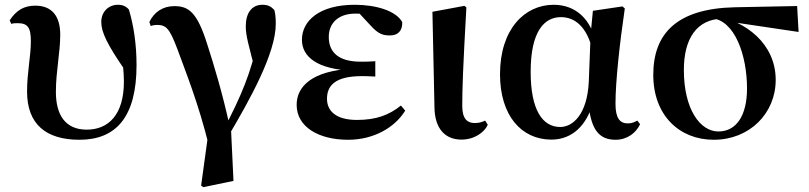

<svg xmlns="http://www.w3.org/2000/svg" viewBox="-20 -572 3403 808"><path d="M314.5 16.2C468 16.2 554.6 -79.3 554.6 -297.8C554.6 -384.6 542.8 -463.5 522.6 -531.4C511.2 -545 497.3 -551.9 476.3 -551.9C438 -551.9 406.2 -524 406.2 -479.1C406.2 -436.7 431.3 -383.8 509.9 -270.9L507.8 -361.2L488.4 -362.1C496.2 -318.4 501.4 -268.8 501.4 -228.2C501.4 -88.2 435.4 -26.4 345.1 -26.4C254.8 -26.4 215.2 -88.4 215.2 -185.4C215.2 -272.4 233.5 -350.4 233.5 -425.8C233.5 -502.9 199.6 -548.2 128.5 -548.2C81.1 -548.2 48.4 -528.6 20.8 -486.5L27.3 -471.5C35.3 -474.2 44.1 -474.5 53.7 -474.5C96.9 -474.5 109.9 -456.5 109.9 -397.3C109.9 -336.4 93.9 -267 93.9 -186.6C93.9 -48.8 174.1 16.2 314.5 16.2Z M826.4 208.9 835.4 215.7 962.6 189.3 951.3 -47.4 944.6 -49.8C915.5 -182.4 879 -302.3 852.8 -383.5C809.4 -523.4 772.4 -546.2 713.3 -546.2C666.5 -546.2 628.9 -522.2 608.5 -479.4L614.3 -462.3C623.1 -465.8 631.4 -467.1 639.1 -467.1C678.2 -467.1 692.4 -455.9 726.5 -365.4C758.8 -276.1 815.4 -138 859.8 44.3L860.7 -41ZM941.2 0.1C1032.4 -153.9 1140.5 -348.1 1140.5 -471.2C1140.5 -495.2 1139.5 -509.4 1134.6 -530C1120.3 -545 1107.7 -551.9 1084 -551.9C1040.2 -551.9 1014.3 -518.1 1014.3 -461.3C1014.3 -421.3 1025.3 -387 1058.5 -257.3L1066 -407.8C1037.7 -268 993.7 -164.3 920.8 -26.4Z M1444.9 16.2C1553 16.2 1641.7 -35.3 1685.3 -106.5L1667.2 -127.9C1616.6 -87 1561.9 -67.3 1482.1 -67.3C1394.9 -67.3 1356.1 -104.3 1356.1 -156.2C1356.1 -211.8 1390.1 -251.6 1503.3 -251.6C1515.5 -251.6 1528.1 -251.6 1559.4 -249.8V-314.4C1534 -312.4 1517.5 -312.4 1498.1 -312.4C1400.9 -312.4 1363.6 -355.3 1363.6 -416.3C1363.6 -477.1 1406.4 -514.7 1475.4 -514.7C1499.4 -514.7 1522.5 -513.2 1558.7 -509.1L1536.5 -534.8L1475.2 -533.9L1538.2 -466.1C1573.4 -426.7 1593.4 -422.9 1622.1 -422.9C1655.3 -422.9 1674.5 -444 1672.7 -479.2C1645.7 -527.4 1560.9 -551.9 1473 -551.9C1322.1 -551.9 1250.6 -483.1 1250.6 -404.7C1250.6 -333.8 1313.5 -279.8 1466.4 -274.3V-283.1C1289.7 -274.9 1228.4 -205.9 1228.4 -130.8C1228.4 -37.8 1321.1 16.2 1444.9 16.2Z M1921.8 15.5C1977.7 15.5 2019.3 -16.3 2032.7 -46.8L2021.8 -64.5C2010 -59 1997 -54.2 1978.5 -54.2C1947.9 -54.2 1925.3 -69.9 1925.3 -126.4C1925.3 -197.2 1928.4 -287.6 1942.7 -540.7L1934.5 -547.4L1799.8 -522.4L1808.4 -119.2C1809.9 -28.7 1854.7 15.5 1921.8 15.5Z M2300.3 15.5C2368.8 15.5 2437.4 -21.6 2472.4 -128.7L2457.4 -127.3C2468.7 -24.9 2502.5 16.2 2570.5 16.2C2619.3 16.2 2657 -12.8 2673.7 -49.4L2662 -64.5C2650.2 -58 2639.2 -52.7 2621.7 -52.7C2587.5 -52.7 2570.2 -76.4 2570.2 -135.4C2570.2 -229 2587.7 -388.7 2609.4 -536.5L2599.4 -545L2475.1 -526.6L2465.6 -428L2457.8 -227.4C2451 -90.4 2390.7 -37.6 2337.5 -37.6C2263.2 -37.6 2213.2 -108.9 2213.2 -269.8C2213.2 -440.9 2271 -499.9 2340.4 -499.9C2398.5 -499.9 2451.2 -460.9 2475.2 -353.7L2496.5 -381.8H2490C2470.2 -490.5 2403.2 -551.9 2310.1 -551.9C2187.5 -551.9 2084.2 -448.8 2084.2 -259.4C2084.2 -86.1 2174 15.5 2300.3 15.5Z M2983.5 16.2C3134.4 16.2 3244.4 -94.8 3244.4 -235.7C3244.4 -390.9 3113.9 -483.1 2993.9 -504.5L2972.2 -495.5C3073 -489 3123.7 -337.8 3123.7 -199.6C3123.7 -85.8 3078.9 -18.7 3003.2 -18.7C2927.1 -18.7 2857.9 -111 2857.9 -277.8C2857.9 -406.4 2910.1 -494 3025.9 -493.5L3052.8 -480.3L3340.7 -437.5L3334.6 -546.6L3071.5 -541.4C2829.1 -535.7 2729.2 -431.5 2729.2 -257.1C2729.2 -85.5 2840.1 16.2 2983.5 16.2Z"/></svg>

Font: Source Han Serif TW VF
Style: Regular
Weight: 250
Designer: Ryoko NISHIZUKA 西塚涼子 (kana & ideographs); Frank Grießhammer (Latin, Greek & Cyrillic); Wenlong ZHANG 张文龙 (bopomofo); San
Foundry: Adobe
Version: Version 2.002;hotconv 1.1.0;makeotfexe 2.6.0